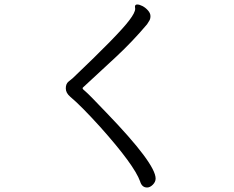

<svg xmlns="http://www.w3.org/2000/svg" viewBox="-20 -777 1040 855"><path d="M581 -747Q581 -757 591 -757Q601 -757 614.5 -750Q628 -743 639 -730.5Q650 -718 650 -705.5Q650 -693 645 -685Q640 -677 635 -669Q571 -593 497 -524Q423 -455 349 -387Q348 -386 348 -383Q348 -380 361.5 -369Q375 -358 454 -275Q673 -48 673 18Q673 33 660.5 45.5Q648 58 635 58Q612 58 604 31Q578 -42 426 -212Q340 -307 293 -346Q273 -363 273 -383.5Q273 -404 285 -413.5Q297 -423 304 -429Q511 -626 556 -687Q582 -721 582 -738Z"/></svg>

Font: LXGW Bright TC
Style: Regular
Weight: 400
Designer: Christian Thalmann (Catharsis Fonts)
Foundry: LXGW / Christian Thalmann (Catharsis Fonts) / Fontworks Inc.
Version: Version 5.501